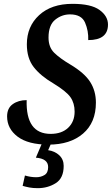

<svg xmlns="http://www.w3.org/2000/svg" viewBox="-20 -744 583 1001"><path d="M233 10Q346 10 413 -47.5Q480 -105 480 -209Q480 -270 450 -317Q420 -364 346 -408Q292 -440 262.5 -469Q233 -498 233 -548Q233 -613 267.5 -641Q302 -669 345 -669Q405 -669 423.5 -626Q442 -583 440 -535Q543 -535 543 -616Q543 -660 499 -692Q455 -724 358 -724Q248 -724 184 -665Q120 -606 120 -513Q120 -440 156 -394Q192 -348 257 -310Q326 -268 347.5 -237Q369 -206 369 -162Q369 -110 335.5 -78Q302 -46 244 -46Q114 -46 119 -222Q76 -222 46.5 -201Q17 -180 17 -137Q17 -73 72 -31.5Q127 10 233 10ZM177 237Q229 237 270.5 211Q312 185 312 121Q312 87 289 65.5Q266 44 231 39L252 -9H204L167 78Q231 83 231 127Q231 157 212 168.5Q193 180 169 180Q140 180 110 171L98 225Q115 230 133.5 233.5Q152 237 177 237Z"/></svg>

Font: Noto Serif SemiCondensed Semi
Style: Italic
Weight: 600
Width: 4
Italic angle: -12°
Designer: Monotype Design Team
Foundry: Monotype Imaging Inc.
Version: Version 1.901